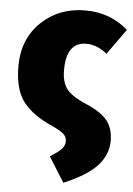

<svg xmlns="http://www.w3.org/2000/svg" viewBox="-55 -595 599 864"><g transform="rotate(5 244.5 -163.5)"><path d="M264 227 193 114Q230 91 244.5 75.5Q259 60 259 40Q259 21 245 8Q231 -5 192 -23Q104 -61 60.5 -116.5Q17 -172 17 -278Q17 -401 97 -477.5Q177 -554 295 -554Q409 -554 489 -483L407 -368Q361 -405 313 -405Q223 -405 223 -278Q223 -223 247 -192.5Q271 -162 337 -134Q403 -106 431.5 -71Q460 -36 460 21Q460 84 414 134Q368 184 264 227Z"/></g></svg>

Font: Trujillo Black
Style: Regular
Weight: 900
Designer: Fira Sans original fonts by bBox Type GmbH, Carrois Corporate GbR, & Edenspiekermann AG / Changes by Cristiano Sobral
Foundry: Fira Sans original fonts by bBox Type GmbH, Carrois Corporate GbR, & Edenspiekermann AG / Changes by Cristiano Sobral
Version: Version 4.301;July 28, 2020;FontCreator 13.0.0.2655 64-bit